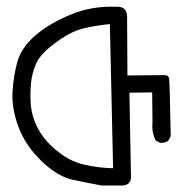

<svg xmlns="http://www.w3.org/2000/svg" viewBox="-20 -576 540 576"><path d="M285.2 -19.5Q241.2 -27.3 196.8 -37.1Q152.3 -46.9 104.5 -92.8Q56.6 -138.7 35.6 -194.8Q14.6 -251 17.6 -300.3Q20.5 -349.6 32.2 -391.1Q43.9 -432.6 84.5 -468.3Q125 -503.9 189.5 -531.2Q253.9 -558.6 328.1 -555.7Q361.3 -557.6 361.3 -525.4L362.3 -349.6L467.8 -350.6Q485.4 -352.5 487.3 -340.3Q489.3 -328.1 492.2 -168L485.4 -154.3Q475.6 -146.5 460.9 -147.5L447.3 -154.3Q434.6 -178.7 437.5 -209L436.5 -298.8L368.2 -297.9L373 -43Q371.1 -18.6 342.8 -19.5ZM319.3 -71.3 309.6 -503.9Q246.1 -497.1 213.9 -485.8Q181.6 -474.6 141.1 -443.8Q100.6 -413.1 88.4 -385.3Q76.2 -357.4 73.2 -328.6Q70.3 -299.8 71.8 -270.5Q73.2 -241.2 83 -214.4Q92.8 -187.5 111.8 -162.6Q130.9 -137.7 163.6 -113.8Q196.3 -89.8 236.8 -81.1Q277.3 -72.3 319.3 -71.3Z"/></svg>

Font: JasonHandwriting2
Style: Regular
Weight: 400
Version: Version 1.05.10